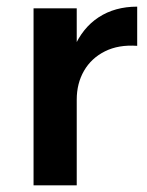

<svg xmlns="http://www.w3.org/2000/svg" viewBox="-20 -558 443 578"><path d="M393 -420Q337 -424 296 -403.5Q255 -383 233 -345Q211 -307 211 -258L176 -262Q176 -351 202 -412.5Q228 -474 277 -506Q326 -538 393 -538ZM81 -533H211V0H81Z"/></svg>

Font: Alexandria Medium
Style: Regular
Weight: 500
Designer: Mohamed Gaber
Foundry: Kief Type Foundry
Version: Version 5.100